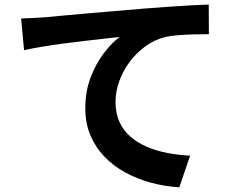

<svg xmlns="http://www.w3.org/2000/svg" viewBox="-20 -768 1040 832"><path d="M71.5 -687.8Q101 -688.8 128.2 -690.3Q155.4 -691.8 169.6 -692.8Q200.7 -695.6 246.1 -699.8Q291.5 -704 347.7 -709Q404 -713.9 468.1 -719.2Q532.2 -724.6 601.2 -730.6Q652.9 -734.8 704.8 -738.3Q756.6 -741.8 803.1 -744.6Q849.6 -747.3 884.5 -748.3L885.2 -619.8Q858.4 -620.1 823.3 -619.1Q788.3 -618.1 753.7 -615.6Q719 -613.2 691.9 -606.5Q647.1 -594.7 608.4 -566.1Q569.7 -537.6 541 -498.8Q512.4 -460 496.5 -415.4Q480.6 -370.8 480.6 -326.1Q480.6 -276.8 497.7 -239.4Q514.9 -202 545.6 -175.5Q576.3 -149 617.2 -131.6Q658 -114.2 705.5 -105.1Q753 -96 803.9 -93.5L757 43.7Q694.2 39.8 634.6 23.8Q574.9 7.7 523.3 -20.4Q471.6 -48.4 432.7 -89Q393.7 -129.5 371.7 -181.9Q349.6 -234.2 349.6 -299.3Q349.6 -371.6 372.6 -432Q395.7 -492.5 430 -537.6Q464.4 -582.7 498.2 -607.8Q470 -604.6 430.6 -600.3Q391.2 -596 345.4 -590.6Q299.7 -585.3 252.9 -579.1Q206.1 -572.9 162.5 -565.6Q119 -558.3 84.3 -550.7Z"/></svg>

Font: Noto Sans SC Thin
Style: Regular
Weight: 100
Designer: Ryoko NISHIZUKA 西塚涼子 (kana, bopomofo & ideographs); Paul D. Hunt (Latin, Greek & Cyrillic); Sandoll Communications 산돌커뮤니
Foundry: Adobe
Version: Version 2.004-H2;hotconv 1.0.118;makeotfexe 2.5.65603